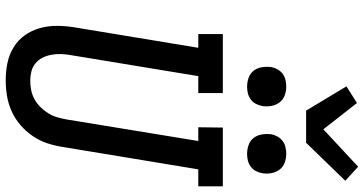

<svg xmlns="http://www.w3.org/2000/svg" viewBox="-314 -924 1246 657"><g transform="rotate(90 308.5 -595.0)"><path d="M255 8Q224 8 195 2Q166 -4 141.5 -19Q117 -34 100.5 -57Q84 -80 76 -108Q68 -136 68 -166.5Q68 -197 73 -227L143 -651H96V-735H298V-651H240L168 -214Q165 -197 164.5 -180.5Q164 -164 167 -148Q170 -132 177 -118Q184 -104 196 -94Q208 -84 223.5 -80Q239 -76 255 -76Q271 -76 287 -79Q303 -82 318 -90Q333 -98 345.5 -110.5Q358 -123 367 -137.5Q376 -152 380.5 -167.5Q385 -183 388 -199L462 -651H415L416 -735H617V-651H559L482 -185Q478 -159 469.5 -133.5Q461 -108 445 -84.5Q429 -61 407.5 -42.5Q386 -24 360.5 -12.5Q335 -1 308 3.5Q281 8 255 8ZM506 -818Q490 -818 475 -823.5Q460 -829 451 -841Q442 -853 439.5 -869Q437 -885 439 -901Q441 -912 447 -922.5Q453 -933 462.5 -940Q472 -947 483.5 -949.5Q495 -952 506 -952Q522 -952 536.5 -946.5Q551 -941 560 -929Q569 -917 572 -901Q575 -885 572 -869Q570 -858 564.5 -847.5Q559 -837 549 -830Q539 -823 528 -820.5Q517 -818 506 -818ZM276 -818Q260 -818 245 -823.5Q230 -829 221 -841Q212 -853 209.5 -869Q207 -885 209 -901Q211 -912 217 -922.5Q223 -933 232.5 -940Q242 -947 253.5 -949.5Q265 -952 276 -952Q292 -952 306.5 -946.5Q321 -941 330 -929Q339 -917 342 -901Q345 -885 342 -869Q340 -858 334.5 -847.5Q329 -837 319 -830Q309 -823 298 -820.5Q287 -818 276 -818ZM358 -1020 275 -1158 332 -1194 422 -1079 550 -1198 598 -1154 468 -1020Z"/></g></svg>

Font: Iosevka HT Medium Extended
Style: Italic
Weight: 500
Width: 7
Italic angle: -9°
Monospace: yes
Designer: Belleve Invis
Foundry: Belleve Invis
Version: Version 32.3.0; ttfautohint (v1.8.4)